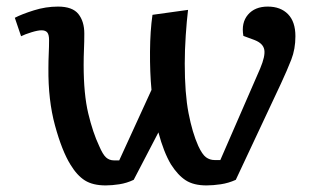

<svg xmlns="http://www.w3.org/2000/svg" viewBox="-20 -553 977 583"><path d="M301 10Q262 10 238 -5Q214 -20 194 -53Q168 -95 147 -172Q126 -249 127 -346Q127 -368 128 -390Q129 -412 129 -431Q129 -448 123.5 -454.5Q118 -461 106 -461Q95 -461 75.5 -455Q56 -449 44 -443L25 -499Q46 -510 82.5 -521.5Q119 -533 156 -533Q200 -533 218 -510.5Q236 -488 236 -451Q236 -426 235 -403.5Q234 -381 234 -356Q234 -267 248 -208.5Q262 -150 281 -110Q292 -84 302 -75Q312 -66 326 -66H342L440 -280Q435 -333 435.5 -396.5Q436 -460 443 -508L551 -523Q547 -490 544 -445.5Q541 -401 541 -360Q541 -269 552.5 -209.5Q564 -150 582 -110Q594 -84 605.5 -75.5Q617 -67 632 -67H649L770 -345Q786 -383 782.5 -402Q779 -421 754 -431L719 -444Q712 -484 733 -508.5Q754 -533 793 -533Q832 -533 854.5 -510Q877 -487 877 -443Q877 -404 864.5 -372Q852 -340 833 -299L696 -7Q674 3 650.5 6.5Q627 10 607 10Q568 10 544 -5.5Q520 -21 499 -54Q477 -91 461 -151L386 -7Q365 3 342.5 6.5Q320 10 301 10Z"/></svg>

Font: Literata 7pt Medium
Style: Italic
Weight: 500
Italic angle: -2°
Designer: Latin by Veronika Burian and Jose Scaglione. Greek by Irene Vlachou. Cyrillic by Vera Evstafieva
Foundry: TypeTogether
Version: Version 3.002